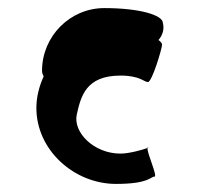

<svg xmlns="http://www.w3.org/2000/svg" viewBox="-20 -694 538 475"><path d="M70 -427C70 -322 164 -239 267 -239C349 -239 352 -257 362 -257C371 -257 343 -316 345 -328C335 -324 300 -314 278 -314C212 -314 160 -367 170 -411C180 -455 192 -507 278 -507C327 -507 336 -491 346 -491C356 -491 381 -574 381 -584C381 -586 378 -591 372 -595C382 -606 387 -622 383 -637C383 -657 324 -674 238 -674C153 -674 84 -604 84 -519C84 -513 86 -509 88 -505C77 -481 70 -454 70 -427ZM345 -328C348 -330 348 -330 346 -330C345 -330 345 -330 345 -328Z"/></svg>

Font: Ampere
Style: SCUltCnd
Weight: 400
Version: Version 1